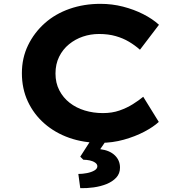

<svg xmlns="http://www.w3.org/2000/svg" viewBox="-20 -734 927 1000"><path d="M502 10Q415 10 341 -16Q267 -42 211.5 -90.5Q156 -139 125 -205.5Q94 -272 94 -353Q94 -432 126 -498Q158 -564 213 -613Q268 -662 342.5 -688Q417 -714 503 -714Q564 -714 620.5 -699.5Q677 -685 725.5 -660.5Q774 -636 808 -605L709 -475Q683 -498 652 -516.5Q621 -535 582.5 -546Q544 -557 496 -557Q452 -557 412 -543.5Q372 -530 339.5 -503.5Q307 -477 288 -438.5Q269 -400 269 -351Q269 -302 289 -263.5Q309 -225 343 -198.5Q377 -172 421.5 -158.5Q466 -145 516 -145Q564 -145 602.5 -158.5Q641 -172 672 -191.5Q703 -211 726 -230L807 -99Q779 -73 731.5 -48Q684 -23 625 -6.5Q566 10 502 10ZM398 246 388 172Q410 172 433 167.5Q456 163 471.5 154Q487 145 487 132Q487 121 475.5 113Q464 105 447.5 101.5Q431 98 414 98L398 82L466 -24H548L502 43Q551 49 578 75Q605 101 605 139Q605 170 585.5 191Q566 212 535 224.5Q504 237 467.5 242Q431 247 398 246Z"/></svg>

Font: Lexend Mega
Style: Bold
Weight: 700
Version: Version 1.007